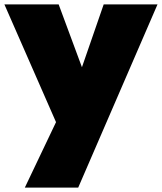

<svg xmlns="http://www.w3.org/2000/svg" viewBox="-30 -584 737 874"><path d="M687 -564 326 270H83L225 -28L-10 -564H237L343 -278L442 -564Z"/></svg>

Font: Fz Poppins Black
Style: Regular
Weight: 900
Designer: Ninad Kale (Devanagari), Jonny Pinhorn (Latin)
Foundry: Indian Type Foundry
Version: Vit hóa bi Vntype.Com & FontZin.Com